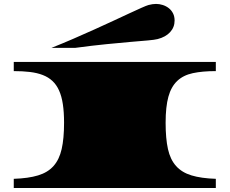

<svg xmlns="http://www.w3.org/2000/svg" viewBox="-20 -940 1148 960"><path d="M237.3 -700.7Q291.5 -722.2 345.9 -745.8Q400.4 -769.5 450.9 -792.2Q501.5 -814.9 546.4 -835.9Q591.3 -856.9 627.2 -873.5Q663.1 -890.1 687.7 -901.1Q712.4 -912.1 722.7 -915Q743.2 -920.4 760.3 -920.4Q777.3 -920.4 793.9 -915Q810.5 -909.7 823.7 -899.4Q836.9 -889.2 845 -873.5Q853 -857.9 853 -837.4Q853 -803.7 830.6 -779.3Q808.1 -754.9 768.1 -744.6Q752.4 -740.7 718.8 -737.8Q685.1 -734.9 633.5 -730.5Q582 -726.1 512.7 -719.2Q443.4 -712.4 356.4 -700.7ZM48.8 -45.9Q122.1 -48.3 170.4 -63Q218.8 -77.6 247.6 -109.9Q276.4 -142.1 288.3 -194.6Q300.3 -247.1 300.3 -326.2Q300.3 -379.4 294.2 -419.4Q288.1 -459.5 275.1 -488Q262.2 -516.6 241.9 -535.4Q221.7 -554.2 193.8 -564.9Q166 -575.7 129.9 -580.1Q93.8 -584.5 48.8 -584.5V-630.4H1059.1V-584.5Q991.7 -584.5 944.1 -574.2Q896.5 -564 866.2 -535.4Q835.9 -506.8 822 -456.5Q808.1 -406.2 808.1 -326.2Q808.1 -247.1 819.8 -194.6Q831.5 -142.1 860.4 -109.9Q889.2 -77.6 937.5 -63Q985.8 -48.3 1059.1 -45.9V0H48.8Z"/></svg>

Font: Asset
Style: Regular
Weight: 400
Designer: Riccardo De Franceschi
Foundry: Sorkin Type Co.
Version: Version 1.001